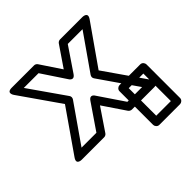

<svg xmlns="http://www.w3.org/2000/svg" viewBox="-187 -729 1105 1105"><g transform="rotate(-45 365.0 -177.0)"><path d="M363 -357 462 -503H582L429 -284C423 -275 423 -264 429 -256L589 -25H469L364 -180C364 -180 346 -213 323 -180L217 -25H96L257 -256C263 -265 263 -276 257 -284L104 -503H224L321 -357C321 -357 340 -323 363 -357ZM342 -416 258 -542C254 -548 246 -553 238 -553H56C7 -553 36 -514 36 -514L206 -270L28 -14C0 26 48 25 48 25H230C238 25 246 21 251 14L343 -122L435 14C439 20 448 25 456 25H637C686 25 658 -14 658 -14L480 -270L651 -514C679 -554 630 -553 630 -553H449C441 -553 433 -549 428 -542ZM649 149H530V-75H649ZM674 199C685 199 699 189 699 174V-100C699 -111 689 -125 674 -125H505C494 -125 480 -115 480 -100V174C480 185 490 199 505 199Z"/></g></svg>

Font: Asimov
Style: XWidOu
Weight: 500
Designer: Google
Version: Version 2.000980; 2014